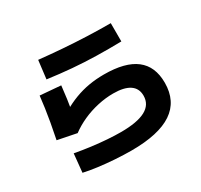

<svg xmlns="http://www.w3.org/2000/svg" viewBox="-168 -1005 1336 1274"><g transform="rotate(-30 500.0 -367.5)"><path d="M498 48Q439 48 372.5 43.5Q306 39 245 31Q184 23 141 13L155 -128Q214 -117 276 -109Q338 -101 395 -97Q452 -93 498 -93Q623 -93 685.5 -126.5Q748 -160 748 -228Q748 -284 705.5 -312.5Q663 -341 580 -341Q521 -341 460.5 -327.5Q400 -314 345.5 -289.5Q291 -265 245 -231L100 -260Q114 -329 123.5 -382.5Q133 -436 139.5 -482Q146 -528 151 -573L309 -560Q304 -511 297 -461.5Q290 -412 280 -360L259 -390Q313 -422 366 -442Q419 -462 474 -471.5Q529 -481 590 -481Q752 -481 832.5 -419Q913 -357 913 -232Q913 -91 809.5 -21.5Q706 48 498 48ZM800 -613Q702 -611 610.5 -613Q519 -615 429 -622.5Q339 -630 244 -643L261 -783Q346 -774 438 -767Q530 -760 621.5 -756.5Q713 -753 800 -753Z"/></g></svg>

Font: M PLUS 1 Thin ExtraBold
Style: Regular
Weight: 800
Version: Version 1.001